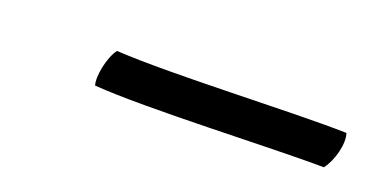

<svg xmlns="http://www.w3.org/2000/svg" viewBox="-22 -414 504 264"><g transform="rotate(20 230.0 -281.5)"><path d="M111 -254C187 -248 368 -257 445 -256C456 -270 463 -297 458 -311C371 -313 209 -304 123 -309C113 -296 107 -266 111 -254Z"/></g></svg>

Font: Comica
Style: RgIta
Weight: 400
Designer: Jasper
Foundry: KineticPlasma Fonts/Cannot Into Space Fonts
Version: Version 0.89